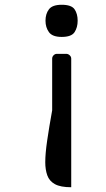

<svg xmlns="http://www.w3.org/2000/svg" viewBox="-20 -580 446 806"><path d="M306 -493Q306 -465 293 -445Q280 -425 239 -425Q200 -425 185.5 -445Q171 -465 171 -493Q171 -522 185.5 -541Q200 -560 239 -560Q280 -560 293 -541Q306 -522 306 -493ZM279 -334V206Q234 206 210.5 193Q187 180 178.5 156Q170 132 170 101Q170 65 178 10Q186 -45 199 -117V-334Q199 -342 205 -348Q211 -354 219 -354H258Q266 -354 272.5 -348Q279 -342 279 -334Z"/></svg>

Font: Warnes
Style: Regular
Weight: 400
Designer: Eduardo Rodriguez Tunni
Foundry: Eduardo Rodriguez Tunni
Version: Version 1.002; ttfautohint (v1.8.4.7-5d5b);gftools[0.9.23]